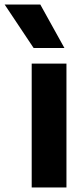

<svg xmlns="http://www.w3.org/2000/svg" viewBox="-86 -828 367 848"><path d="M54 0V-547H207.5V0ZM62.5 -616 -65.5 -808H92L198.5 -616Z"/></svg>

Font: Encode Sans Semi Condensed
Style: Bold
Weight: 700
Width: 4
Designer: Multiple Designers
Foundry: Impallari Type
Version: Version 2.000